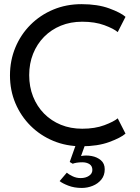

<svg xmlns="http://www.w3.org/2000/svg" viewBox="-20 -692 672 924"><path d="M375.5 -72.5Q437 -72.5 482.2 -89.5Q527.5 -106.5 546.5 -122.5L584 -49Q561.5 -29 505.8 -8.5Q450 12 372 12Q299 12 236.5 -14Q174 -40 127.2 -86.5Q80.5 -133 54.2 -195Q28 -257 28 -329Q28 -401 54 -463.5Q80 -526 126.8 -572.8Q173.5 -619.5 236.2 -645.8Q299 -672 372 -672Q450 -672 505.8 -651.5Q561.5 -631 584 -611L546.5 -537.5Q527.5 -554 482.2 -570.8Q437 -587.5 375.5 -587.5Q319.5 -587.5 273 -568.5Q226.5 -549.5 192.2 -514.8Q158 -480 139.2 -433Q120.5 -386 120.5 -330.5Q120.5 -274.5 139.2 -227.2Q158 -180 192.2 -145.2Q226.5 -110.5 273 -91.5Q319.5 -72.5 375.5 -72.5ZM373.5 212.5Q337 212.5 308.2 201.2Q279.5 190 267 179.5L301.5 139Q311 147.5 329.2 156.2Q347.5 165 368 165Q392 165 408.2 154.2Q424.5 143.5 424.5 126Q424.5 107 410.8 98Q397 89 376 89Q360.5 89 348 91.2Q335.5 93.5 330 96L315.5 87.5L354 -21L393 -5L370 59Q394 54 420.5 58.8Q447 63.5 465.5 79.2Q484 95 484 122.5Q484 152 467.8 172Q451.5 192 426.2 202.2Q401 212.5 373.5 212.5Z"/></svg>

Font: League Spartan Thin
Style: Regular
Weight: 400
Version: Version 2.002